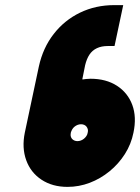

<svg xmlns="http://www.w3.org/2000/svg" viewBox="-20 -722 548 751"><path d="M402 -542H428L462 -702H427Q354 -702 293 -672.5Q232 -643 190 -589Q148 -535 132 -462L77 -203Q65 -144 82.5 -95.5Q100 -47 142.5 -19Q185 9 244 9Q289 9 331 -7Q373 -23 408.5 -52Q444 -81 468.5 -119.5Q493 -158 502 -203Q515 -264 497.5 -311.5Q480 -359 437.5 -386.5Q395 -414 334 -414Q324 -414 316.5 -413Q309 -412 305.5 -411.5Q302 -411 302 -412L313 -467Q319 -492 330 -508.5Q341 -525 359 -533.5Q377 -542 402 -542ZM297 -236Q304 -236 309.5 -233.5Q315 -231 318.5 -226.5Q322 -222 323.5 -216Q325 -210 323 -203Q322 -196 318 -190Q314 -184 308.5 -179.5Q303 -175 296.5 -172.5Q290 -170 283 -170Q274 -170 267 -174.5Q260 -179 257.5 -186.5Q255 -194 257 -203Q259 -210 262.5 -216Q266 -222 271.5 -226.5Q277 -231 283.5 -233.5Q290 -236 297 -236Z"/></svg>

Font: Advent Pro Black
Style: Italic
Weight: 900
Italic angle: -12°
Version: Version 3.000